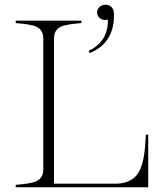

<svg xmlns="http://www.w3.org/2000/svg" viewBox="-20 -787 701 807"><path d="M593 -221C587 -83 567 -23 476 -15H207V-623C207 -680 249 -683 322 -690V-700H46V-690C119 -683 162 -680 162 -623V-77C162 -20 118 -17 46 -10V0H603V-221ZM353 -574 357 -564C442 -598 461 -668 459 -731C458 -757 440 -767 423 -767C405 -767 388 -754 388 -735C388 -715 405 -703 422 -703C426 -703 429 -704 433 -705C436 -662 419 -603 353 -574Z"/></svg>

Font: Sprat Thin
Style: Regular
Weight: 100
Designer: Ethan Nakache
Foundry: Collletttivo
Version: Version 2.000;Glyphs 3.2 (3217)